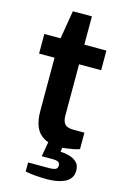

<svg xmlns="http://www.w3.org/2000/svg" viewBox="-130 -736 642 983"><g transform="rotate(15 191.0 -244.5)"><path d="M246 12Q192 12 160 -6Q128 -24 114 -58Q100 -92 100 -140V-423H18V-527H104L129 -677H230V-527H347V-423H230V-151Q230 -122 242.5 -107Q255 -92 289 -92H347V-5Q335 0 317 3.5Q299 7 280 9.5Q261 12 246 12ZM224 188Q195 188 163.5 185.5Q132 183 108 178V130H221Q241 130 252.5 125Q264 120 264 105Q264 92 255 86.5Q246 81 223 81H167L185 -20H263L254 34Q282 35 305.5 42.5Q329 50 343 65Q357 80 357 107Q357 132 344.5 148Q332 164 312 172.5Q292 181 269 184.5Q246 188 224 188Z"/></g></svg>

Font: Archivo SemiExpanded SemiBold
Style: Regular
Weight: 600
Width: 6
Designer: Hector Gatti
Foundry: Omnibus-Type
Version: Version 2.001